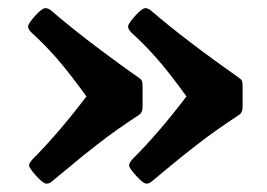

<svg xmlns="http://www.w3.org/2000/svg" viewBox="-20 -501 642 461"><path d="M322.3 -294.4V-244.6Q322.3 -231 314.5 -225.6Q284.7 -206.1 260.5 -189Q236.3 -171.9 212.6 -153.3Q189 -134.8 177 -125.2Q165 -115.7 138.7 -93.5Q112.3 -71.3 103.5 -64.5Q98.6 -60.1 91.8 -60.1Q83.5 -60.1 66.7 -78.9Q49.8 -97.7 49.8 -104Q49.8 -109.4 59.1 -119.6Q120.6 -181.2 187.5 -269.5Q147.5 -324.7 118.7 -358.2Q89.8 -391.6 56.6 -421.9Q47.4 -430.2 47.4 -437.5Q47.4 -443.8 64 -462.6Q80.6 -481.4 88.9 -481.4Q94.7 -481.4 101.1 -477.1Q185.5 -404.3 314.5 -313.5Q319.8 -309.6 321 -305.9Q322.3 -302.2 322.3 -294.4ZM562.5 -294.4V-244.6Q562.5 -231 554.7 -225.6Q524.9 -206.1 501 -189.2Q477.1 -172.4 452.4 -153.1Q427.7 -133.8 417.5 -125.7Q407.2 -117.7 378.2 -93.5Q349.1 -69.3 343.3 -64.5Q337.9 -60.1 332 -60.1Q323.7 -60.1 306.9 -78.9Q290 -97.7 290 -104Q290 -109.9 298.8 -119.6Q362.3 -183.1 427.7 -269.5Q388.2 -324.2 359.1 -357.7Q330.1 -391.1 296.4 -421.9Q287.6 -429.7 287.6 -437.5Q287.6 -443.8 304.2 -462.6Q320.8 -481.4 329.1 -481.4Q334.5 -481.4 340.8 -477.1Q422.9 -406.2 554.7 -313.5Q560.1 -309.6 561.3 -305.9Q562.5 -302.2 562.5 -294.4Z"/></svg>

Font: Cooper*
Style: Bold
Weight: 700
Designer: Owen Earl
Foundry: indestructible type*
Version: Version 0.001